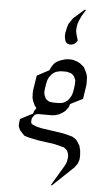

<svg xmlns="http://www.w3.org/2000/svg" viewBox="-63 -725 557 1037"><g transform="rotate(5 216.0 -206.0)"><path d="M53.2 -34.2V-43L54.2 -50.8L56.2 -67.9L124 -103L129.9 -120.1L136.2 -128.9L140.1 -134.8L137.2 -137.2L129.9 -146L118.2 -171.9L113.8 -188L112.8 -214.8L113.8 -231L126 -309.1L191.9 -344.2L199.2 -359.9L204.1 -369.1L213.9 -381.8L219.2 -387.2L231 -395L248 -402.8L272 -410.2L288.1 -412.1H303.2L317.9 -410.2L339.8 -402.8L354 -395L375 -377.9L379.9 -369.1L392.1 -344.2L397 -326.2L397.9 -300.8V-283.2L386.2 -206.1L318.8 -171.9L313 -153.8L307.1 -146L296.9 -132.8L292 -128.9L279.8 -120.1L263.2 -110.8L238.8 -104L223.1 -103H153.8L146 -102.1L142.1 -101.1L133.8 -97.2L127.9 -89.8L122.1 -81.1L120.1 -77.1L118.2 -67.9V-60.1V-56.2L119.1 -50.8L123 -46.9L128.9 -43L150.9 -34.2L172.9 -28.8L293 -11.2L315.9 -5.9L345.2 2L358.9 9.8L370.1 19L377.9 30.8L388.2 46.9L395 73.2L397 99.1L396 120.1L394 128.9L388.2 146L381.8 153.8L372.1 167L259.8 273.9H252.9L318.8 163.1L327.1 146L330.1 134.8L332 120.1L333 110.8L332 103L330.1 94.2L325.2 81.1L321.8 77.1L311 67.9L305.2 64L274.9 56.2L252.9 50.8L162.1 38.1L118.2 28.8L103 24.9L87.9 20L76.2 7.8L62 -7.8L54.2 -24.9ZM174.8 -223.1 175.8 -214.8 178.2 -206.1 184.1 -192.9 187 -188 196.8 -180.2 204.1 -175.8 211.9 -173.8 227.1 -171.9H257.8L272.9 -173.8L280.8 -175.8L290 -180.2L301.8 -188L307.1 -192.9L315.9 -206.1L321.8 -214.8L325.2 -223.1L330.1 -240.2L335 -273.9L335.9 -292V-300.8L333 -309.1L327.1 -321.8L324.2 -326.2L314 -335L307.1 -338.9L298.8 -340.8L285.2 -344.2H253.9L237.8 -340.8L230 -338.9L221.2 -335L209 -326.2L205.1 -321.8L194.8 -309.1L189.9 -300.8L186 -292L181.2 -273.9L175.8 -240.2ZM258.8 -537.1 259.8 -553.2 263.2 -567.9 267.1 -585.9 272.9 -603 287.1 -624 290 -628.9 296.9 -637.2 353 -686H360.8L339.8 -651.9L328.1 -626L321.8 -608.9L317.9 -587.9L316.9 -569.8L320.8 -548.8L330.1 -518.1L328.1 -514.2L321.8 -504.9L315.9 -500L308.1 -495.1L304.2 -494.1L295.9 -492.2H288.1L279.8 -494.1L276.9 -495.1L271 -500L266.1 -504.9L263.2 -514.2L259.8 -526.9Z"/></g></svg>

Font: Petahja
Style: Italic
Weight: 400
Designer: T. Christopher White
Version: Version 1.1